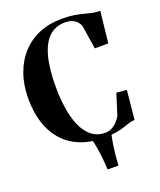

<svg xmlns="http://www.w3.org/2000/svg" viewBox="-169 -857 967 1161"><g transform="rotate(-20 314.0 -277.0)"><path d="M319.5 198.5Q318.5 177 316.5 149.8Q314.5 122.5 310.8 93.8Q307 65 302 39.2Q297 13.5 290.5 -5.5L417 -5Q410.5 19.5 404.8 54Q399 88.5 395 126.2Q391 164 389.5 198.5ZM363.5 10.5Q274 10.5 208.5 -17.5Q143 -45.5 100 -96Q57 -146.5 36 -215.2Q15 -284 15 -366Q15 -454.5 40.5 -526Q66 -597.5 112.8 -648.2Q159.5 -699 224.8 -726Q290 -753 369.5 -753Q416 -753 448 -747.8Q480 -742.5 504.5 -735.8Q529 -729 552.8 -723.8Q576.5 -718.5 606 -718.5L584 -516.5H497L474 -667Q469.5 -681.5 458.5 -694.8Q447.5 -708 428.2 -716.8Q409 -725.5 380 -725.5Q319.5 -725.5 278.5 -687.8Q237.5 -650 216.5 -572.8Q195.5 -495.5 195.5 -377.5Q195.5 -308.5 205 -243.5Q214.5 -178.5 236 -127.2Q257.5 -76 293.8 -45.5Q330 -15 383.5 -15Q409 -15 429.8 -27.2Q450.5 -39.5 465 -56.2Q479.5 -73 486 -87L528 -220L593.5 -214L575 -27Q555.5 -27 538.5 -21.2Q521.5 -15.5 499.8 -8.2Q478 -1 445.8 4.8Q413.5 10.5 363.5 10.5Z"/></g></svg>

Font: Merriweather 144pt
Style: Bold
Weight: 700
Version: Version 2.100